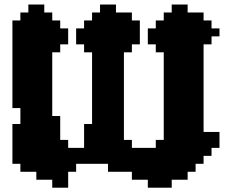

<svg xmlns="http://www.w3.org/2000/svg" viewBox="-20 -806 1040 861"><path d="M714.3 -571.4V-178.6H678.6V-142.9H571.4V-178.6H535.7V-571.4H571.4V-607.1H607.1V-714.3H571.4V-750H500V-785.7H428.6V-750H392.9V-714.3H357.1V-678.6H321.4V-607.1H357.1V-571.4H392.9V-250H357.1V-142.9H285.7V-178.6H250V-285.7H214.3V-571.4H250V-607.1H285.7V-678.6H250V-714.3H214.3V-750H178.6V-785.7H107.1V-750H71.4V-714.3H35.7V-321.4H71.4V-250H35.7V-71.4H71.4V-35.7H142.9V0H214.3V35.7H285.7V-35.7H321.4V-71.4H464.3V-35.7H571.4V0H642.9V35.7H750V0H821.4V-35.7H857.1V-71.4H892.9V-107.1H928.6V-142.9H964.3V-214.3H892.9V-607.1H928.6V-642.9H964.3V-678.6H928.6V-714.3H892.9V-750H821.4V-785.7H750V-750H714.3V-714.3H678.6V-678.6H642.9V-607.1H678.6V-571.4Z"/></svg>

Font: Gossip High Pixel
Style: Regular
Weight: 500
Width: 7
Designer: Deborah Khodanovich
Version: Version 1.001;Glyphs 3.3.1 (3343)